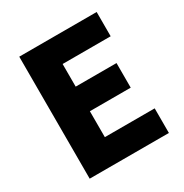

<svg xmlns="http://www.w3.org/2000/svg" viewBox="-171 -879 972 1014"><g transform="rotate(-30 315.0 -372.0)"><path d="M86 0H569V-150H265V-308H514V-458H265V-596H558V-744H86Z"/></g></svg>

Font: Noto Sans T Chinese Black
Style: Bold
Weight: 900
Designer: Ryoko NISHIZUKA (kana & ideographs); Paul D. Hunt (Latin, Greek & Cyrillic); Wenlong ZHANG (bopomofo); Sandoll Communica
Foundry: Adobe Systems Incorporated
Version: Version 1.000;PS 1;hotconv 1.0.78;makeotf.lib2.5.61930